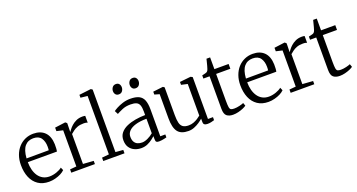

<svg xmlns="http://www.w3.org/2000/svg" viewBox="-48 -1498 4064 2188"><g transform="rotate(-20 1984.0 -404.0)"><path d="M268.5 11Q190.5 11 137 -25.5Q83.5 -62 56.2 -127Q29 -192 29 -277Q29 -341.5 48.2 -394.8Q67.5 -448 101.8 -486.2Q136 -524.5 182.2 -545.2Q228.5 -566 282 -566Q370.5 -566 420.5 -515.8Q470.5 -465.5 473.5 -369Q473.5 -340.5 472.5 -319.2Q471.5 -298 467.5 -282H114.5Q114.5 -232 125.8 -188.8Q137 -145.5 159.2 -113Q181.5 -80.5 215.2 -62.2Q249 -44 293 -44Q336 -44 379.8 -59.5Q423.5 -75 446.5 -95L462 -59.5Q443 -40 412.2 -24.2Q381.5 -8.5 344 1.2Q306.5 11 268.5 11ZM115.5 -327 385 -328Q386.5 -336 387 -349.2Q387.5 -362.5 387.5 -371.5Q387.5 -434.5 358.8 -475.8Q330 -517 264 -517Q233.5 -517 207.5 -506.2Q181.5 -495.5 162 -472.8Q142.5 -450 130.8 -414Q119 -378 115.5 -327Z M539 0V-40L617.5 -47V-485.5L541.5 -503V-545.5L666.5 -562H670.5L688.5 -547V-529L686.5 -440.5L688.5 -441.5Q693 -447.5 706.5 -466Q720 -484.5 743.2 -505.8Q766.5 -527 799.8 -542.5Q833 -558 876 -558Q890 -558 897.5 -556.8Q905 -555.5 910 -554V-471.5Q907 -474 894 -477Q881 -480 861.5 -480Q816.5 -480 785.8 -468.2Q755 -456.5 734.2 -440.2Q713.5 -424 698 -411V-48L825.5 -39V0Z M1013 -49.5V-758L929.5 -767V-802L1071.5 -819H1074L1092 -806.5V-48.5L1184.5 -41V0H927V-41Z M1387.5 10.5Q1344 10.5 1306.8 -5.8Q1269.5 -22 1246.2 -56.2Q1223 -90.5 1223 -144Q1223 -196 1251.8 -231.2Q1280.5 -266.5 1328.5 -287.8Q1376.5 -309 1435.2 -319Q1494 -329 1554.5 -329.5V-372.5Q1554.5 -421 1544.2 -448.8Q1534 -476.5 1508.8 -488.2Q1483.5 -500 1437 -500Q1379.5 -500 1335.5 -480.8Q1291.5 -461.5 1267 -447.5L1245.5 -489.5Q1255.5 -498.5 1287.5 -516Q1319.5 -533.5 1364.2 -547.8Q1409 -562 1456.5 -562Q1522 -562 1561 -543Q1600 -524 1617 -481.8Q1634 -439.5 1634 -370.5V-43H1695V-7.5Q1684 -4.5 1668.5 -1Q1653 2.5 1635.8 5Q1618.5 7.5 1603.5 7.5Q1582 7.5 1571.5 0.8Q1561 -6 1561 -34.5V-71Q1549 -60 1524 -40.5Q1499 -21 1464.2 -5.2Q1429.5 10.5 1387.5 10.5ZM1417 -47Q1448 -47 1486.2 -64.8Q1524.5 -82.5 1554.5 -108.5V-284.5Q1473.5 -284 1419.5 -267.5Q1365.5 -251 1338.2 -221.8Q1311 -192.5 1311 -154Q1311 -115 1325 -91.2Q1339 -67.5 1363 -57.2Q1387 -47 1417 -47ZM1354 -653Q1329.5 -653 1316 -669.5Q1302.5 -686 1302.5 -710Q1302.5 -734.5 1317.5 -755Q1332.5 -775.5 1361 -775.5H1362Q1387 -775.5 1400 -759Q1413 -742.5 1413 -718.5Q1413 -693.5 1398.2 -673.2Q1383.5 -653 1355 -653ZM1557.5 -653Q1533 -653 1519.8 -669.5Q1506.5 -686 1506.5 -710Q1506.5 -734.5 1521.2 -755Q1536 -775.5 1564.5 -775.5H1565.5Q1590.5 -775.5 1603.8 -759Q1617 -742.5 1617 -718.5Q1617 -693.5 1602.2 -673.2Q1587.5 -653 1558.5 -653Z M2190 9Q2166 9 2153 0.5Q2140 -8 2140 -33V-72.5Q2120.5 -54.5 2091.8 -35.2Q2063 -16 2029.2 -2.5Q1995.5 11 1959 11Q1868 11 1829.8 -39.8Q1791.5 -90.5 1791.5 -202.5V-496L1732.5 -513V-548L1852 -562H1854.5L1871.5 -550.5V-214Q1871.5 -156 1880.2 -119.5Q1889 -83 1913.2 -65.8Q1937.5 -48.5 1983 -48.5Q2014.5 -48.5 2042.5 -59Q2070.5 -69.5 2093.2 -84.2Q2116 -99 2132 -112.5V-496L2056.5 -513V-548L2187.5 -562H2190L2212 -550.5V-42.5H2273L2272.5 -6Q2256 -1.5 2236 3.8Q2216 9 2190 9Z M2500 10.5Q2452 10.5 2423.8 -12Q2395.5 -34.5 2395.5 -99.5V-493H2320.5V-531.5Q2329 -533.5 2340.8 -536.2Q2352.5 -539 2363 -541.8Q2373.5 -544.5 2377.5 -547Q2383 -550.5 2386.8 -554.5Q2390.5 -558.5 2393.8 -564.2Q2397 -570 2400 -578.5Q2404.5 -590.5 2410.8 -614.2Q2417 -638 2422.8 -660.8Q2428.5 -683.5 2431 -693.5H2475V-551H2647.5V-493H2475V-165Q2475 -112.5 2479.2 -88.5Q2483.5 -64.5 2496.5 -58Q2509.5 -51.5 2535.5 -51.5Q2565 -51.5 2600 -59.8Q2635 -68 2651 -76L2664 -39.5Q2649.5 -28.5 2623 -17Q2596.5 -5.5 2564 2.5Q2531.5 10.5 2500 10.5Z M2929 11Q2851 11 2797.5 -25.5Q2744 -62 2716.8 -127Q2689.5 -192 2689.5 -277Q2689.5 -341.5 2708.8 -394.8Q2728 -448 2762.2 -486.2Q2796.5 -524.5 2842.8 -545.2Q2889 -566 2942.5 -566Q3031 -566 3081 -515.8Q3131 -465.5 3134 -369Q3134 -340.5 3133 -319.2Q3132 -298 3128 -282H2775Q2775 -232 2786.2 -188.8Q2797.5 -145.5 2819.8 -113Q2842 -80.5 2875.8 -62.2Q2909.5 -44 2953.5 -44Q2996.5 -44 3040.2 -59.5Q3084 -75 3107 -95L3122.5 -59.5Q3103.5 -40 3072.8 -24.2Q3042 -8.5 3004.5 1.2Q2967 11 2929 11ZM2776 -327 3045.5 -328Q3047 -336 3047.5 -349.2Q3048 -362.5 3048 -371.5Q3048 -434.5 3019.2 -475.8Q2990.5 -517 2924.5 -517Q2894 -517 2868 -506.2Q2842 -495.5 2822.5 -472.8Q2803 -450 2791.2 -414Q2779.5 -378 2776 -327Z M3199.5 0V-40L3278 -47V-485.5L3202 -503V-545.5L3327 -562H3331L3349 -547V-529L3347 -440.5L3349 -441.5Q3353.5 -447.5 3367 -466Q3380.5 -484.5 3403.8 -505.8Q3427 -527 3460.2 -542.5Q3493.5 -558 3536.5 -558Q3550.5 -558 3558 -556.8Q3565.5 -555.5 3570.5 -554V-471.5Q3567.5 -474 3554.5 -477Q3541.5 -480 3522 -480Q3477 -480 3446.2 -468.2Q3415.5 -456.5 3394.8 -440.2Q3374 -424 3358.5 -411V-48L3486 -39V0Z M3793.5 10.5Q3745.5 10.5 3717.2 -12Q3689 -34.5 3689 -99.5V-493H3614V-531.5Q3622.5 -533.5 3634.2 -536.2Q3646 -539 3656.5 -541.8Q3667 -544.5 3671 -547Q3676.5 -550.5 3680.2 -554.5Q3684 -558.5 3687.2 -564.2Q3690.5 -570 3693.5 -578.5Q3698 -590.5 3704.2 -614.2Q3710.5 -638 3716.2 -660.8Q3722 -683.5 3724.5 -693.5H3768.5V-551H3941V-493H3768.5V-165Q3768.5 -112.5 3772.8 -88.5Q3777 -64.5 3790 -58Q3803 -51.5 3829 -51.5Q3858.5 -51.5 3893.5 -59.8Q3928.5 -68 3944.5 -76L3957.5 -39.5Q3943 -28.5 3916.5 -17Q3890 -5.5 3857.5 2.5Q3825 10.5 3793.5 10.5Z"/></g></svg>

Font: Merriweather 28pt Light
Style: Regular
Weight: 300
Version: Version 2.100